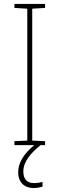

<svg xmlns="http://www.w3.org/2000/svg" viewBox="-20 -734 300 971"><path d="M98 133C98 83 136 40 185 0H208V-20L143 -23V-690L208 -694V-714H53V-694L118 -690V-23L53 -20V0H153C99 45 72 90 72 137C72 190 105 217 150 217C168 217 185 213 195 210V186C185 189 168 192 152 192C116 192 98 171 98 133Z"/></svg>

Font: Noto Sans Arabic SemCond Thin
Style: Regular
Weight: 100
Width: 4
Designer: Monotype Design Team, Nadine Chahine, Nizar Qandah and Khaled Hosny
Foundry: Monotype Imaging Inc.
Version: Version 2.012